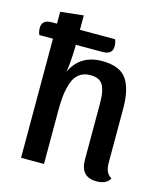

<svg xmlns="http://www.w3.org/2000/svg" viewBox="-111 -793 753 889"><g transform="rotate(15 265.0 -348.5)"><path d="M468 -82Q468 -33 499 -16Q483 15 435 15Q358 15 358 -69V-328Q358 -359 356 -378Q354 -397 346.5 -416Q339 -435 323 -444Q307 -453 282 -453Q250 -453 228.5 -436.5Q207 -420 197 -389.5Q187 -359 183.5 -329Q180 -299 180 -260V0H70V-571H5Q-2 -584 -2 -604Q-2 -643 46 -643H70V-700L180 -712V-643H348Q355 -630 355 -610Q355 -571 307 -571H180Q178 -482 170 -439Q212 -530 318 -530Q402 -530 435 -483.5Q468 -437 468 -342Z"/></g></svg>

Font: Sansita
Style: Regular
Weight: 400
Designer: Pablo Cosgaya
Foundry: Omnibus-Type
Version: Version 1.006;hotconv 1.0.109;makeotfexe 2.5.65596